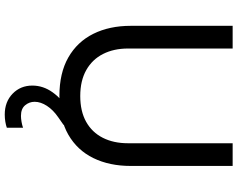

<svg xmlns="http://www.w3.org/2000/svg" viewBox="-118 -652 1024 829"><g transform="rotate(90 394.5 -238.0)"><path d="M395 18Q296 18 228.5 -20.5Q161 -59 126.5 -128.5Q92 -198 92 -290V-730H190V-278Q190 -217 213.5 -170.5Q237 -124 283 -98Q329 -72 395 -72Q461 -72 506.5 -97.5Q552 -123 575.5 -169.5Q599 -216 599 -278V-730H697V-290Q697 -198 663 -128.5Q629 -59 562 -20.5Q495 18 395 18ZM475 254Q420 254 385 220Q350 186 350 135Q350 88 379 47.5Q408 7 456 -24L488 -45L520 0L487 23Q455 45 437.5 72Q420 99 420 125Q420 148 435 166Q450 184 481 184Q492 184 506.5 181.5Q521 179 532 175V245Q521 249 506 251.5Q491 254 475 254Z"/></g></svg>

Font: SVN-Sora Variable
Style: Regular
Weight: 400
Designer: Jonathan Barnbrook, Julián Moncada
Foundry: Barnbrook Fonts
Version: Version 2.000 - Viet hoa boi STYLEno.1 Fonts